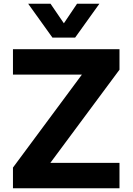

<svg xmlns="http://www.w3.org/2000/svg" viewBox="-20 -1002 707 1022"><path d="M259 -802 130 -982H249L320 -878L390 -982H509L380 -802ZM49 0V-110L416 -605H49V-740H616V-631L248 -135H616V0Z"/></svg>

Font: Be Vietnam Pro
Style: Bold
Weight: 700
Designer: Lam Bao, Tony Le, Vietanh Nguyen
Foundry: Yellow Type Foundry
Version: Version 1.002; ttfautohint (v1.8.3)